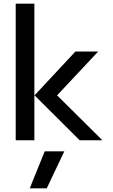

<svg xmlns="http://www.w3.org/2000/svg" viewBox="-20 -759 609 1039"><path d="M65 -739H166V0H65ZM167 -243 388 -480H511L289 -243L534 0H411ZM222 60H328L233 260H141Z"/></svg>

Font: Prompt
Style: Regular
Weight: 400
Designer: Katatrad Team
Foundry: CadsonDemak
Version: Version 1.001